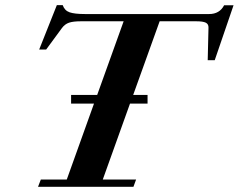

<svg xmlns="http://www.w3.org/2000/svg" viewBox="-20 -717 916 737"><path d="M126 0 136.7 -27.8H236.3L340.8 -319.3H252.9V-352.5H353L454.6 -635.3H290.5Q260.7 -635.3 244.9 -629.9Q229 -624.5 217.8 -609.4L157.2 -526.9H130.4L198.2 -697.3H220.7Q228 -676.3 247.3 -669.7Q266.6 -663.1 306.6 -663.1H782.7Q822.8 -663.1 840.3 -696.8H876.5L804.2 -485.8H777.3L780.3 -610.8Q780.8 -624.5 770 -629.9Q759.3 -635.3 733.4 -635.3H592.8L491.2 -352.5H546.4V-319.3H479L374.5 -27.8H502.4L492.2 0Z"/></svg>

Font: Elstob 14pt
Style: Bold Italic
Weight: 700
Italic angle: -20°
Designer: Peter S. Baker
Version: Version 1.015